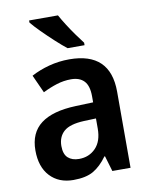

<svg xmlns="http://www.w3.org/2000/svg" viewBox="-86 -881 710 904"><g transform="rotate(-10 268.5 -429.0)"><path d="M270 -604Q466 -604 466 -415V-51H379L357 -125H354Q323 -82 287.5 -61.5Q252 -41 192 -41Q122 -41 80.5 -85.5Q39 -130 39 -209Q39 -293 95 -335.5Q151 -378 262 -382L346 -385V-414Q346 -464 324.5 -487Q303 -510 262 -510Q227 -510 193.5 -499.5Q160 -489 126 -472L87 -558Q126 -579 173 -591.5Q220 -604 270 -604ZM289 -306Q220 -303 191.5 -277.5Q163 -252 163 -208Q163 -169 182.5 -151.5Q202 -134 235 -134Q283 -134 314.5 -166.5Q346 -199 346 -260V-308ZM254 -817Q266 -795 283.5 -767.5Q301 -740 320 -713.5Q339 -687 353 -669V-657H272Q250 -674 219 -702.5Q188 -731 159.5 -759.5Q131 -788 116 -807V-817Z"/></g></svg>

Font: Noto Sans Tamil UI SemiCondensed SemiBold
Style: Regular
Weight: 600
Width: 4
Designer: Jelle Bosma - Monotype Design Team
Foundry: Monotype Imaging Inc.
Version: Version 2.004; ttfautohint (v1.8.4.7-5d5b)